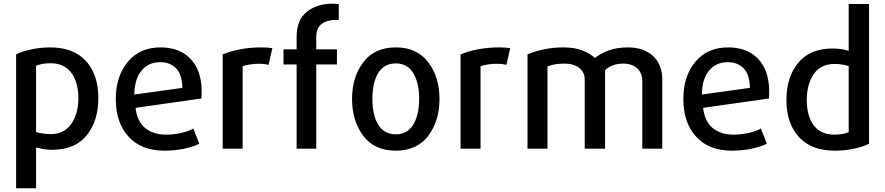

<svg xmlns="http://www.w3.org/2000/svg" viewBox="-20 -807 4803 1042"><path d="M513.7 -274.4Q513.7 -402.3 446.3 -476.6Q377.9 -549.8 252 -549.8Q196.3 -549.8 146.5 -538.1Q95.7 -527.3 67.4 -511.7Q67.4 -269.5 67.4 214.8Q94.7 214.8 175.8 214.8Q175.8 159.2 175.8 -6.8Q189.5 -2.9 214.8 2Q239.3 5.9 263.7 5.9Q386.7 5.9 450.2 -72.3Q513.7 -150.4 513.7 -274.4ZM405.3 -274.4Q405.3 -189.5 366.2 -133.8Q328.1 -79.1 253.9 -79.1Q232.4 -79.1 209 -83Q186.5 -86.9 175.8 -90.8Q175.8 -210.9 175.8 -450.2Q187.5 -455.1 209 -460Q231.4 -463.9 253.9 -463.9Q327.1 -463.9 366.2 -413.1Q405.3 -361.3 405.3 -274.4Z M1074.2 -313.5Q1074.2 -421.9 1015.6 -486.3Q956.1 -549.8 851.6 -549.8Q738.3 -549.8 673.8 -471.7Q608.4 -393.6 608.4 -269.5Q608.4 -140.6 677.7 -65.4Q746.1 10.7 873 10.7Q928.7 10.7 979.5 0Q1030.3 -10.7 1061.5 -27.3Q1050.8 -54.7 1029.3 -109.4Q1002 -93.8 960.9 -85Q920.9 -76.2 880.9 -76.2Q812.5 -76.2 767.6 -112.3Q723.6 -149.4 715.8 -221.7Q835 -238.3 1073.2 -272.5Q1074.2 -282.2 1074.2 -293Q1074.2 -303.7 1074.2 -313.5ZM969.7 -330.1Q904.3 -321.3 709 -293.9Q710 -377.9 748 -423.8Q786.1 -469.7 849.6 -469.7Q903.3 -469.7 936.5 -435.5Q968.8 -400.4 969.7 -330.1Z M1458 -545.9Q1446.3 -547.9 1430.7 -548.8Q1415 -549.8 1397.5 -549.8Q1336.9 -549.8 1282.2 -539.1Q1227.5 -528.3 1188.5 -511.7Q1188.5 -341.8 1188.5 0Q1215.8 0 1296.9 0Q1296.9 -111.3 1296.9 -447.3Q1312.5 -454.1 1335.9 -457Q1358.4 -460.9 1381.8 -460.9Q1397.5 -460.9 1411.1 -460Q1424.8 -458 1437.5 -455.1Q1444.3 -485.4 1458 -545.9Z M1818.4 -699.2Q1818.4 -720.7 1818.4 -785.2Q1812.5 -786.1 1802.7 -786.1Q1793 -787.1 1784.2 -787.1Q1701.2 -787.1 1645.5 -743.2Q1589.8 -699.2 1589.8 -606.4Q1589.8 -584 1589.8 -539.1Q1571.3 -539.1 1518.6 -539.1Q1518.6 -518.6 1518.6 -457Q1536.1 -457 1589.8 -457Q1589.8 -342.8 1589.8 0Q1616.2 0 1696.3 0Q1696.3 -114.3 1696.3 -457Q1724.6 -457 1808.6 -457Q1808.6 -477.5 1808.6 -539.1Q1780.3 -539.1 1696.3 -539.1Q1696.3 -555.7 1696.3 -606.4Q1696.3 -656.2 1726.6 -677.7Q1756.8 -699.2 1803.7 -699.2Q1808.6 -699.2 1818.4 -699.2Z M2365.2 -269.5Q2365.2 -389.6 2303.7 -469.7Q2242.2 -549.8 2127.9 -549.8Q2012.7 -549.8 1952.1 -469.7Q1890.6 -389.6 1890.6 -269.5Q1890.6 -150.4 1952.1 -69.3Q2012.7 10.7 2127.9 10.7Q2242.2 10.7 2303.7 -69.3Q2365.2 -150.4 2365.2 -269.5ZM2254.9 -271.5Q2254.9 -183.6 2222.7 -130.9Q2191.4 -78.1 2127.9 -78.1Q2064.5 -78.1 2032.2 -130.9Q2001 -183.6 2001 -271.5Q2001 -358.4 2032.2 -410.2Q2064.5 -462.9 2127.9 -462.9Q2191.4 -462.9 2222.7 -410.2Q2254.9 -358.4 2254.9 -271.5Z M2749 -545.9Q2737.3 -547.9 2721.7 -548.8Q2706.1 -549.8 2688.5 -549.8Q2627.9 -549.8 2573.2 -539.1Q2518.6 -528.3 2479.5 -511.7Q2479.5 -341.8 2479.5 0Q2506.8 0 2587.9 0Q2587.9 -111.3 2587.9 -447.3Q2603.5 -454.1 2627 -457Q2649.4 -460.9 2672.9 -460.9Q2688.5 -460.9 2702.1 -460Q2715.8 -458 2728.5 -455.1Q2735.4 -485.4 2749 -545.9Z M3574.2 0Q3574.2 -93.8 3574.2 -376Q3574.2 -456.1 3524.4 -502.9Q3473.6 -549.8 3387.7 -549.8Q3327.1 -549.8 3280.3 -532.2Q3234.4 -513.7 3208 -492.2Q3185.5 -515.6 3142.6 -532.2Q3100.6 -549.8 3036.1 -549.8Q2981.4 -549.8 2931.6 -539.1Q2881.8 -528.3 2842.8 -511.7Q2842.8 -341.8 2842.8 0Q2870.1 0 2951.2 0Q2951.2 -111.3 2951.2 -446.3Q2968.8 -453.1 2992.2 -458Q3015.6 -461.9 3043 -461.9Q3093.8 -461.9 3123 -438.5Q3153.3 -415 3153.3 -375Q3153.3 -250 3153.3 0Q3180.7 0 3263.7 0Q3263.7 -106.4 3263.7 -425.8Q3280.3 -443.4 3305.7 -452.1Q3331.1 -461.9 3362.3 -461.9Q3409.2 -461.9 3437.5 -436.5Q3465.8 -411.1 3465.8 -365.2Q3465.8 -243.2 3465.8 0Q3492.2 0 3574.2 0Z M4154.3 -313.5Q4154.3 -421.9 4095.7 -486.3Q4036.1 -549.8 3931.6 -549.8Q3818.4 -549.8 3753.9 -471.7Q3688.5 -393.6 3688.5 -269.5Q3688.5 -140.6 3757.8 -65.4Q3826.2 10.7 3953.1 10.7Q4008.8 10.7 4059.6 0Q4110.4 -10.7 4141.6 -27.3Q4130.9 -54.7 4109.4 -109.4Q4082 -93.8 4041 -85Q4001 -76.2 3960.9 -76.2Q3892.6 -76.2 3847.7 -112.3Q3803.7 -149.4 3795.9 -221.7Q3915 -238.3 4153.3 -272.5Q4154.3 -282.2 4154.3 -293Q4154.3 -303.7 4154.3 -313.5ZM4049.8 -330.1Q3984.4 -321.3 3789.1 -293.9Q3790 -377.9 3828.1 -423.8Q3866.2 -469.7 3929.7 -469.7Q3983.4 -469.7 4016.6 -435.5Q4048.8 -400.4 4049.8 -330.1Z M4696.3 -27.3Q4696.3 -216.8 4696.3 -785.2Q4668.9 -785.2 4585.9 -785.2Q4585.9 -721.7 4585.9 -531.2Q4572.3 -535.2 4547.9 -540Q4523.4 -543.9 4499 -543.9Q4377 -543.9 4312.5 -466.8Q4248 -388.7 4248 -264.6Q4248 -136.7 4316.4 -62.5Q4384.8 10.7 4510.7 10.7Q4568.4 10.7 4619.1 -1Q4668.9 -11.7 4696.3 -27.3ZM4585.9 -89.8Q4576.2 -85 4553.7 -80.1Q4531.2 -76.2 4508.8 -76.2Q4435.5 -76.2 4396.5 -126Q4358.4 -176.8 4358.4 -264.6Q4358.4 -349.6 4396.5 -405.3Q4434.6 -460 4508.8 -460Q4531.2 -460 4553.7 -456.1Q4575.2 -452.1 4585.9 -448.2Q4585.9 -329.1 4585.9 -89.8Z"/></svg>

Font: DaxlinePro-Medium
Style: Medium
Weight: 400
Designer: Hans Reichel
Version: Version 7.502; 2006